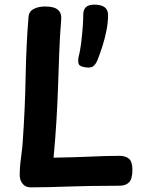

<svg xmlns="http://www.w3.org/2000/svg" viewBox="-20 -803 623 828"><path d="M103 -730Q105 -754 125.5 -764.5Q146 -775 174 -775Q213 -775 229.5 -761Q246 -747 244 -720Q238 -646 235.5 -575.5Q233 -505 230.5 -433Q228 -361 223.5 -284.5Q219 -208 211 -123Q259 -124 297 -125Q335 -126 367.5 -127.5Q400 -129 431 -130Q462 -131 496 -131Q521 -131 536 -118.5Q551 -106 551 -71Q551 -31 536.5 -16.5Q522 -2 495 -2Q425 -2 370.5 -1Q316 0 272 1.5Q228 3 189.5 4Q151 5 112 5Q90 5 77.5 -10.5Q65 -26 65 -48Q65 -71 67.5 -96.5Q70 -122 73.5 -146.5Q77 -171 78 -192Q88 -333 90.5 -471Q93 -609 103 -730ZM341 -514Q321 -518 318.5 -529.5Q316 -541 318 -553Q326 -584 330 -617.5Q334 -651 336.5 -682.5Q339 -714 339 -739Q339 -761 350.5 -772Q362 -783 387 -783Q416 -783 431 -772Q446 -761 446 -738Q446 -706 439 -671Q432 -636 421.5 -603Q411 -570 400 -543Q393 -526 381.5 -517Q370 -508 341 -514Z"/></svg>

Font: Playpen Sans SemiBold
Style: Regular
Weight: 600
Designer: Laura Meseguer, Veronika Burian, José Scaglione
Foundry: TypeTogether
Version: Version 1.001